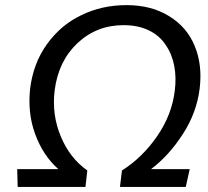

<svg xmlns="http://www.w3.org/2000/svg" viewBox="-20 -738 823 758"><path d="M49.8 0 47.9 -70.3H210.4Q149.9 -123.5 118.7 -209Q103 -252 98.4 -296.9Q93.8 -341.8 99.1 -389.6Q105.5 -439 121.6 -481.9Q137.7 -524.9 165 -563Q192.4 -601.1 225.6 -629.4Q258.8 -657.7 300.3 -677.7Q381.8 -717.8 479.5 -717.8Q578.1 -717.8 648.4 -673.8Q718.8 -630.4 749 -555.7Q779.8 -481 768.1 -387.2Q756.3 -292.5 701.7 -208.5Q647 -123.5 576.2 -70.3H729L713.4 0H453.6L461.4 -64.9Q542.5 -116.2 600.6 -200.7Q658.2 -284.2 669.9 -378.9Q676.8 -432.1 667.7 -478.8Q658.7 -525.4 633.8 -561Q609.9 -597.7 567.4 -618.2Q524.9 -638.7 467.8 -638.7Q361.3 -638.7 285.6 -567.4Q210.4 -496.6 195.8 -381.3Q184.1 -285.6 219.7 -200.2Q254.9 -114.3 324.7 -64.9L317.4 0Z"/></svg>

Font: Ride
Style: Italic
Weight: 400
Version: Version 3.000